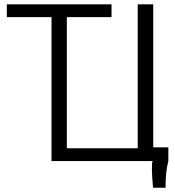

<svg xmlns="http://www.w3.org/2000/svg" viewBox="-20 -760 827 906"><path d="M295.4 -679.2V-60.5H629.9V-739.7H703.1V-64.9H774.4V0Q761.2 46.9 761.2 126H702.1Q692.4 17.6 700.2 0H223.1V-679.2H12.2V-739.7H506.3V-679.2Z"/></svg>

Font: News Cycle
Style: Regular
Weight: 500
Version: Version 0.5.2